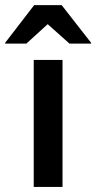

<svg xmlns="http://www.w3.org/2000/svg" viewBox="-67 -736 378 756"><path d="M65.8 0V-500H179.2V0ZM-46.7 -564.2V-567.5L67.5 -715.8H175.8L291.7 -567.5V-564.2H206.7L120.8 -640.8L36.7 -564.2Z"/></svg>

Font: Funnel Display Light Medium
Style: Regular
Weight: 500
Version: Version 1.000